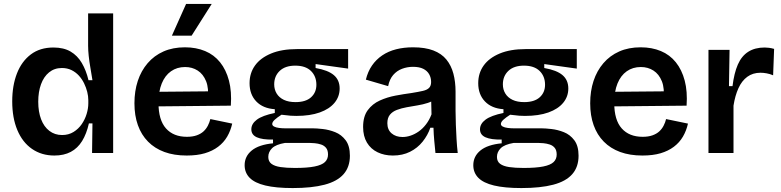

<svg xmlns="http://www.w3.org/2000/svg" viewBox="-20 -776 3964 974"><path d="M256 13Q191 13 142.5 -20.5Q94 -54 68 -116Q42 -178 42 -262Q42 -342 66 -403.5Q90 -465 136.5 -500Q183 -535 251 -535Q303 -535 338 -514.5Q373 -494 395 -456.5Q417 -419 429 -369H449Q444 -401 438.5 -432.5Q433 -464 430 -492.5Q427 -521 427 -544V-708H554V-253V0H447L449 -150H431Q419 -97 396.5 -60.5Q374 -24 339 -5.5Q304 13 256 13ZM295 -91Q328 -91 353 -106.5Q378 -122 394.5 -146Q411 -170 419.5 -198Q428 -226 428 -252V-268Q428 -288 422.5 -310Q417 -332 406.5 -353.5Q396 -375 380 -392.5Q364 -410 342.5 -420.5Q321 -431 294 -431Q256 -431 229 -409Q202 -387 188 -348.5Q174 -310 174 -260Q174 -209 188.5 -171Q203 -133 230.5 -112Q258 -91 295 -91Z M927 13Q863 13 814 -5Q765 -23 731 -57.5Q697 -92 679.5 -141Q662 -190 662 -252Q662 -314 679 -365.5Q696 -417 729 -455.5Q762 -494 809.5 -515Q857 -536 918 -536Q975 -536 1020.5 -517Q1066 -498 1096.5 -460Q1127 -422 1141.5 -367Q1156 -312 1151 -240L743 -236V-310L1076 -313L1034 -272Q1040 -328 1025.5 -364Q1011 -400 983 -418Q955 -436 919 -436Q878 -436 847.5 -414.5Q817 -393 800.5 -352.5Q784 -312 784 -254Q784 -167 822 -124.5Q860 -82 928 -82Q957 -82 978 -89.5Q999 -97 1012.5 -109.5Q1026 -122 1034.5 -138.5Q1043 -155 1047 -172L1158 -149Q1150 -113 1132.5 -83Q1115 -53 1086.5 -31.5Q1058 -10 1019 1.5Q980 13 927 13ZM952 -595H852L924 -756H1054Z M1465 178Q1380 178 1326 165Q1272 152 1246.5 126Q1221 100 1221 62Q1221 17 1257 -12.5Q1293 -42 1365 -49V-68Q1311 -67 1283 -79.5Q1255 -92 1255 -120Q1255 -148 1283 -169Q1311 -190 1374 -203V-222Q1314 -226 1280 -261.5Q1246 -297 1246 -354Q1246 -405 1273.5 -443.5Q1301 -482 1355 -504.5Q1409 -527 1487 -527H1746V-428L1581 -451V-431Q1644 -420 1673.5 -395Q1703 -370 1703 -327Q1703 -286 1677 -254.5Q1651 -223 1602 -205.5Q1553 -188 1483 -188Q1469 -188 1454 -189Q1439 -190 1408 -194Q1386 -180 1373.5 -168.5Q1361 -157 1361 -147Q1361 -139 1370.5 -134Q1380 -129 1395.5 -127Q1411 -125 1426 -125H1567Q1586 -125 1617.5 -121.5Q1649 -118 1680.5 -105.5Q1712 -93 1733.5 -64.5Q1755 -36 1755 14Q1755 71 1723 107.5Q1691 144 1626.5 161Q1562 178 1465 178ZM1476 76Q1539 76 1576 68.5Q1613 61 1628.5 46Q1644 31 1644 8Q1644 -14 1634 -26Q1624 -38 1608.5 -43Q1593 -48 1577 -49.5Q1561 -51 1550 -51H1426Q1379 -43 1360 -24Q1341 -5 1341 20Q1341 43 1357 55Q1373 67 1403 71.5Q1433 76 1476 76ZM1479 -258Q1531 -258 1558 -282.5Q1585 -307 1585 -346Q1585 -389 1557.5 -416Q1530 -443 1478 -443Q1427 -443 1399 -416.5Q1371 -390 1371 -348Q1371 -322 1383.5 -301.5Q1396 -281 1420 -269.5Q1444 -258 1479 -258Z M1973 13Q1930 13 1895.5 -3.5Q1861 -20 1841.5 -52.5Q1822 -85 1822 -132Q1822 -185 1845.5 -217Q1869 -249 1906.5 -266Q1944 -283 1986.5 -291Q2029 -299 2067 -304Q2104 -310 2125.5 -315Q2147 -320 2157 -330.5Q2167 -341 2167 -360Q2167 -382 2157 -399.5Q2147 -417 2127 -427Q2107 -437 2075 -437Q2046 -437 2019.5 -427Q1993 -417 1974.5 -395.5Q1956 -374 1949 -339L1836 -372Q1846 -413 1867 -443.5Q1888 -474 1919 -495Q1950 -516 1989.5 -526Q2029 -536 2075 -536Q2137 -536 2178.5 -520Q2220 -504 2244.5 -474Q2269 -444 2280 -402.5Q2291 -361 2291 -311V-214Q2291 -180 2292.5 -143.5Q2294 -107 2296 -70.5Q2298 -34 2302 0H2189Q2186 -29 2183 -61.5Q2180 -94 2179 -128H2163Q2150 -90 2124 -57.5Q2098 -25 2060 -6Q2022 13 1973 13ZM2022 -81Q2042 -81 2063 -88Q2084 -95 2104 -109Q2124 -123 2141 -145Q2158 -167 2169 -196L2167 -280L2192 -276Q2175 -262 2150.5 -254Q2126 -246 2098.5 -241.5Q2071 -237 2043.5 -232Q2016 -227 1993.5 -218.5Q1971 -210 1958 -194Q1945 -178 1945 -151Q1945 -118 1966.5 -99.5Q1988 -81 2022 -81Z M2625 178Q2540 178 2486 165Q2432 152 2406.5 126Q2381 100 2381 62Q2381 17 2417 -12.5Q2453 -42 2525 -49V-68Q2471 -67 2443 -79.5Q2415 -92 2415 -120Q2415 -148 2443 -169Q2471 -190 2534 -203V-222Q2474 -226 2440 -261.5Q2406 -297 2406 -354Q2406 -405 2433.5 -443.5Q2461 -482 2515 -504.5Q2569 -527 2647 -527H2906V-428L2741 -451V-431Q2804 -420 2833.5 -395Q2863 -370 2863 -327Q2863 -286 2837 -254.5Q2811 -223 2762 -205.5Q2713 -188 2643 -188Q2629 -188 2614 -189Q2599 -190 2568 -194Q2546 -180 2533.5 -168.5Q2521 -157 2521 -147Q2521 -139 2530.5 -134Q2540 -129 2555.5 -127Q2571 -125 2586 -125H2727Q2746 -125 2777.5 -121.5Q2809 -118 2840.5 -105.5Q2872 -93 2893.5 -64.5Q2915 -36 2915 14Q2915 71 2883 107.5Q2851 144 2786.5 161Q2722 178 2625 178ZM2636 76Q2699 76 2736 68.5Q2773 61 2788.5 46Q2804 31 2804 8Q2804 -14 2794 -26Q2784 -38 2768.5 -43Q2753 -48 2737 -49.5Q2721 -51 2710 -51H2586Q2539 -43 2520 -24Q2501 -5 2501 20Q2501 43 2517 55Q2533 67 2563 71.5Q2593 76 2636 76ZM2639 -258Q2691 -258 2718 -282.5Q2745 -307 2745 -346Q2745 -389 2717.5 -416Q2690 -443 2638 -443Q2587 -443 2559 -416.5Q2531 -390 2531 -348Q2531 -322 2543.5 -301.5Q2556 -281 2580 -269.5Q2604 -258 2639 -258Z M3239 13Q3175 13 3126 -5Q3077 -23 3043 -57.5Q3009 -92 2991.5 -141Q2974 -190 2974 -252Q2974 -314 2991 -365.5Q3008 -417 3041 -455.5Q3074 -494 3121.5 -515Q3169 -536 3230 -536Q3287 -536 3332.5 -517Q3378 -498 3408.5 -460Q3439 -422 3453.5 -367Q3468 -312 3463 -240L3055 -236V-310L3388 -313L3346 -272Q3352 -328 3337.5 -364Q3323 -400 3295 -418Q3267 -436 3231 -436Q3190 -436 3159.5 -414.5Q3129 -393 3112.5 -352.5Q3096 -312 3096 -254Q3096 -167 3134 -124.5Q3172 -82 3240 -82Q3269 -82 3290 -89.5Q3311 -97 3324.5 -109.5Q3338 -122 3346.5 -138.5Q3355 -155 3359 -172L3470 -149Q3462 -113 3444.5 -83Q3427 -53 3398.5 -31.5Q3370 -10 3331 1.5Q3292 13 3239 13Z M3574 0V-263V-523H3681L3678 -339H3696Q3704 -405 3723 -448.5Q3742 -492 3776 -513.5Q3810 -535 3859 -535Q3869 -535 3881 -533.5Q3893 -532 3907 -528L3902 -394Q3886 -401 3869 -404Q3852 -407 3838 -407Q3799 -407 3771 -386.5Q3743 -366 3726 -328.5Q3709 -291 3701 -240V0Z"/></svg>

Font: Bricolage Grotesque SemiBold
Style: Regular
Weight: 600
Designer: Mathieu Triay
Foundry: Atelier Triay
Version: Version 1.000;gftools[0.9.30]